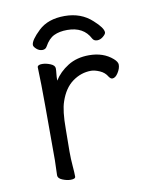

<svg xmlns="http://www.w3.org/2000/svg" viewBox="-78 -725 656 797"><g transform="rotate(-10 250.0 -327.0)"><path d="M156 10Q140 10 121.5 2.5Q103 -5 103 -18L105 -81Q105 -378 104 -398Q102 -454 102 -474Q103 -484 122 -484Q138 -484 156.5 -476.5Q175 -469 175 -456Q175 -446 173.5 -434Q172 -422 172 -405Q193 -439 230.5 -462.5Q268 -486 320 -486Q380 -486 419 -452Q435 -438 435 -426Q435 -410 423.5 -392Q412 -374 399 -374Q392 -374 385 -384Q374 -403 353 -412Q332 -421 317 -421Q275 -421 239 -395Q203 -369 185 -315Q172 -278 172 -201Q171 -163 171 -106Q171 -75 173.5 -46Q176 -17 176 0Q176 10 156 10ZM364 -621Q402 -587 402 -568Q402 -561 390 -551Q378 -541 365 -541Q351 -541 345 -552Q318 -605 249 -605Q216 -605 193 -594Q170 -583 153 -552Q147 -541 134 -541Q120 -541 109 -551Q98 -561 98 -568Q98 -588 138 -626Q178 -664 248 -664Q318 -664 364 -621Z"/></g></svg>

Font: Moon Stars Kai T HW
Style: Regular
Weight: 400
Designer: GuiWonder
Version: Version 1.101